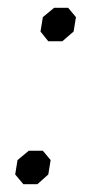

<svg xmlns="http://www.w3.org/2000/svg" viewBox="-20 -473 242 493"><path d="M84 -392 90 -429 119 -453H155L175 -429L169 -392L140 -367H104ZM19 -25 25 -62 54 -86H90L110 -62L104 -25L76 0H40Z"/></svg>

Font: Chakra Petch Light
Style: Italic
Weight: 300
Italic angle: -10°
Designer: Katatrad Aksorn Co.,Ltd.
Foundry: Cadson Demak Co.,Ltd.
Version: Version 1.000; ttfautohint (v1.6)